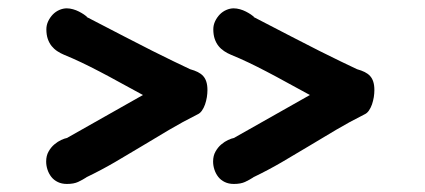

<svg xmlns="http://www.w3.org/2000/svg" viewBox="-20 -528 1030 465"><path d="M91.8 -82.5ZM457.5 -250.5Q464.4 -253.4 469 -260Q473.6 -266.6 476.6 -275.1Q479.5 -283.7 481 -292.7Q482.4 -301.8 482.4 -309.6Q482.4 -321.8 479.7 -330.1Q477.1 -338.4 471.9 -344Q466.8 -349.6 459 -353.5Q451.2 -357.4 440.4 -360.4Q421.9 -369.1 400.2 -379.6Q378.4 -390.1 349.1 -404.8Q319.8 -419.4 281.3 -439.5Q242.7 -459.5 190 -486.8H190.9Q188 -489.7 182.9 -493.2Q177.8 -496.6 171.2 -500Q164.6 -503.4 156.8 -505.6Q149 -507.8 141.6 -507.8Q132.8 -507.8 123.8 -503.9Q114.8 -500 107.9 -492.9Q101.1 -485.8 96.7 -476.6Q92.3 -467.3 92.3 -457Q92.3 -443.8 95.7 -433.8Q99.2 -423.8 105 -416.5Q110.9 -409.2 118.7 -404.1Q126.5 -398.9 134.8 -395.5Q156.3 -386.7 177.3 -376.7Q198.3 -366.7 221.2 -354.7Q244.2 -342.8 269.8 -328.6Q295.4 -314.5 326.2 -297.9L142.1 -193.8Q136.7 -192.9 128.2 -189Q119.7 -185.1 111.6 -178.2Q103.5 -171.4 97.7 -161.1Q91.8 -150.9 91.8 -136.7Q91.8 -127 95 -117.2Q98.2 -107.4 104.3 -99.6Q110.4 -91.8 119.9 -87.2Q129.4 -82.5 142.1 -82.5Q158.7 -82.5 169.2 -87.4Q179.7 -92.3 189.5 -98.6H189Q224.6 -115.7 257.8 -135Q291 -154.3 323.7 -174.1Q356.5 -193.8 389.4 -213.4Q422.4 -232.9 457.5 -250.5ZM861.8 -250.5Q868.7 -253.4 873.3 -260Q877.9 -266.6 880.9 -275.1Q883.8 -283.7 885.3 -292.7Q886.7 -301.8 886.7 -309.6Q886.7 -321.8 884 -330.1Q881.4 -338.4 876.2 -344Q871.1 -349.6 863.3 -353.5Q855.5 -357.4 844.7 -360.4Q826.2 -369.1 804.5 -379.6Q782.7 -390.1 753.4 -404.8Q724.1 -419.4 685.6 -439.5Q647 -459.5 594.3 -486.8H595.2Q592.3 -489.7 587.2 -493.2Q582.1 -496.6 575.5 -500Q568.9 -503.4 561.1 -505.6Q553.2 -507.8 545.9 -507.8Q537.1 -507.8 528.1 -503.9Q519.1 -500 512.2 -492.9Q505.4 -485.8 501 -476.6Q496.6 -467.3 496.6 -457Q496.6 -443.8 500 -433.8Q503.4 -423.8 509.3 -416.5Q515.2 -409.2 523 -404.1Q530.8 -398.9 539.1 -395.5Q560.6 -386.7 581.6 -376.7Q602.6 -366.7 625.5 -354.7Q648.5 -342.8 674.1 -328.6Q699.7 -314.5 730.5 -297.9L546.4 -193.8Q541 -192.9 532.5 -189Q524 -185.1 515.9 -178.2Q507.8 -171.4 502 -161.1Q496.1 -150.9 496.1 -136.7Q496.1 -127 499.3 -117.2Q502.5 -107.4 508.6 -99.6Q514.7 -91.8 524.2 -87.2Q533.7 -82.5 546.4 -82.5Q563 -82.5 573.5 -87.4Q584 -92.3 593.8 -98.6H593.3Q628.9 -115.7 662.1 -135Q695.3 -154.3 728 -174.1Q760.8 -193.8 793.7 -213.4Q826.7 -232.9 861.8 -250.5Z"/></svg>

Font: Autour One
Style: Regular
Weight: 400
Version: Version 1.007; ttfautohint (v0.92) -l 24 -r 24 -G 200 -x 7 -